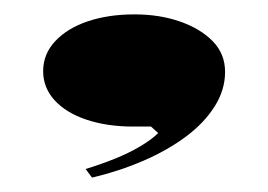

<svg xmlns="http://www.w3.org/2000/svg" viewBox="-20 -161 372 267"><path d="M108 86 99 74Q119 68 139 60Q159 52 175 42.5Q191 33 200 24L190 15H165Q129 15 100.5 5.5Q72 -4 56 -21.5Q40 -39 40 -62Q40 -86 57 -104Q74 -122 102.5 -131.5Q131 -141 167 -141Q202 -141 230.5 -131Q259 -121 276 -103.5Q293 -86 293 -61Q293 -36 278.5 -13Q264 10 238.5 29Q213 48 179.5 62.5Q146 77 108 86Z"/></svg>

Font: Kalnia SemiExpanded Medium
Style: Regular
Weight: 500
Width: 6
Designer: Frida Medrano
Foundry: Frida Medrano
Version: Version 1.105